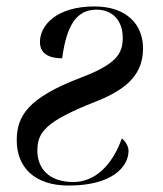

<svg xmlns="http://www.w3.org/2000/svg" viewBox="-20 -566 506 596"><path d="M193 10C328 10 379 -48 379 -98C379 -113 367 -131 358 -136C328 -51 273 -1 208 -1C129 -1 96 -46 96 -98C96 -156 121 -189 278 -251C380 -291 424 -340 424 -416C424 -489 374 -546 273 -546C155 -546 104 -487 104 -436C104 -400 131 -385 173 -385C186 -484 216 -536 279 -536C328 -536 361 -504 361 -448C361 -398 339 -366 231 -325C66 -262 32 -206 32 -130C32 -48 86 10 193 10Z"/></svg>

Font: Noto Serif Display
Style: Italic
Weight: 400
Italic angle: -12°
Designer: Monotype Design Team
Foundry: Monotype Imaging Inc.
Version: Version 2.009